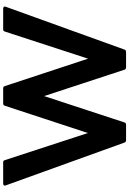

<svg xmlns="http://www.w3.org/2000/svg" viewBox="183 -982 835 1242"><g transform="rotate(-90 601.0 -360.5)"><path d="M316 37H416C423 37 429 34 431 25L601 -493L771 25C773 34 779 37 786 37H886C893 37 900 34 902 26L1179 -742C1183 -751 1177 -758 1167 -758H1033C1026 -758 1020 -755 1018 -746L843 -209L666 -746C664 -755 658 -758 651 -758H553C546 -758 540 -755 538 -746L362 -210L187 -746C185 -755 180 -758 172 -758H35C27 -758 22 -754 22 -747C22 -746 22 -744 23 -742L300 26C302 34 309 37 316 37Z"/></g></svg>

Font: LINE Seed JP App_OTF Bold
Style: Regular
Weight: 700
Designer: LINE & Fontrix & Fontworks
Version: Version 1.009